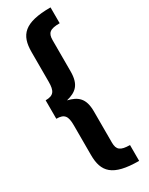

<svg xmlns="http://www.w3.org/2000/svg" viewBox="-268 -950 885 1144"><g transform="rotate(-30 174.5 -378.0)"><path d="M316 -906C134 -906 85 -849 85 -732V-528C85 -465 70 -441 14 -441V-314C70 -314 85 -291 85 -228V-24C85 92 134 150 316 150V41C251 41 230 24 230 -25V-240C230 -332 190 -361 124 -377C191 -394 229 -424 229 -516V-731C229 -780 249 -797 316 -797Z"/></g></svg>

Font: Glow Sans TC Normal
Style: Bold
Weight: 700
Designer: Ryoko NISHIZUKA (kana, bopomofo & ideographs); Paul D. Hunt (Latin, Greek & Cyrillic); Sandoll Communications, Soo-young
Version: Version 0.93